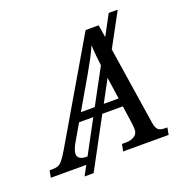

<svg xmlns="http://www.w3.org/2000/svg" viewBox="-199 -891 1046 1080"><g transform="rotate(-20 324.5 -351.0)"><path d="M-56 0 -48 -42H-29Q-9 -42 4.5 -48Q18 -54 31.5 -71Q45 -88 64 -120L412 -714H490L502 -639L567 -760H621L513 -561L585 -95Q590 -64 602.5 -53Q615 -42 644 -42H657L649 0H377L385 -42H408Q440 -42 460 -55.5Q480 -69 480 -93Q480 -101 479.5 -110.5Q479 -120 478 -127L462 -239H339L179 58H125L156 0ZM336 -473 229 -289H312L425 -498Q421 -532 418 -562.5Q415 -593 414 -622Q398 -586 380.5 -553Q363 -520 336 -473ZM366 -289H455L436 -419ZM176 -42H179L285 -239H200L139 -134Q120 -99 120 -78Q120 -42 176 -42Z"/></g></svg>

Font: NotoSerif-Italic
Style: Regular
Weight: 400
Italic angle: -12°
Designer: Monotype Design Team
Foundry: Monotype Imaging Inc.
Version: Version 2.007; ttfautohint (v1.8) -l 8 -r 50 -G 200 -x 14 -D